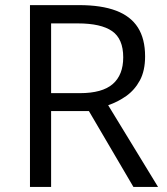

<svg xmlns="http://www.w3.org/2000/svg" viewBox="-20 -734 657 754"><path d="M290.5 -713.9Q378.4 -713.9 435.8 -692.1Q493.2 -670.4 521.5 -626Q549.8 -581.5 549.8 -512.7Q549.8 -456.1 529.3 -418.2Q508.8 -380.4 475.6 -356.9Q442.4 -333.5 404.8 -320.8L600.6 0H503.9L329.1 -297.9H180.7V0H97.7V-713.9ZM285.6 -642.1H180.7V-368.2H293.9Q381.3 -368.2 422.6 -403.8Q463.9 -439.5 463.9 -508.8Q463.9 -581.5 420.2 -611.8Q376.5 -642.1 285.6 -642.1Z"/></svg>

Font: Wonky
Style: Regular
Weight: 400
Designer: Monotype Design Team
Foundry: Monotype Imaging Inc.
Version: Version 3.000